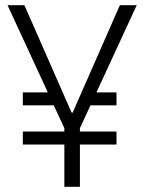

<svg xmlns="http://www.w3.org/2000/svg" viewBox="-20 -720 556 740"><path d="M68 -213H429V-163H68ZM68 -364H191V-314H68ZM305 -364H429V-314H305ZM9 -700H74L256 -286H260L442 -700H507L288 -226H228ZM228 -265H288V0H228Z"/></svg>

Font: Pathway Extreme 8pt Thin
Style: Regular
Weight: 100
Version: Version 1.001;gftools[0.9.26]